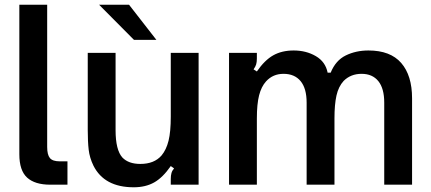

<svg xmlns="http://www.w3.org/2000/svg" viewBox="-20 -783 1827 814"><path d="M193 0Q128 0 95 -30Q62 -60 62 -129V-763H180V-160Q180 -127 191.5 -113Q203 -99 233 -99H266V0Z M376 -81Q360 -114 356 -148Q352 -182 352 -232V-559H470V-231Q470 -147 499 -115Q525 -88 575 -88Q634 -88 665 -124Q685 -148 694.5 -186Q704 -224 704 -289V-559H822V0H704V-24Q704 -39 707 -49.5Q710 -60 718 -69L704 -79Q670 -30 633.5 -9.5Q597 11 547 11Q422 11 376 -81ZM527 -763 643 -614H548L400 -763Z M951 0V-559H1069V-535Q1069 -520 1066 -510Q1063 -500 1055 -489L1069 -480Q1102 -528 1138.5 -548.5Q1175 -569 1225 -569Q1278 -569 1319 -545Q1360 -521 1369 -475H1382Q1403 -527 1446 -548Q1489 -569 1542 -569Q1635 -569 1681 -516Q1727 -463 1727 -366V0H1609V-348Q1609 -408 1584 -439Q1559 -470 1513 -470Q1467 -470 1437 -440Q1415 -416 1406.5 -378Q1398 -340 1398 -281V0H1280V-348Q1280 -408 1254.5 -439Q1229 -470 1182 -470Q1137 -470 1108 -438Q1088 -416 1078.5 -379Q1069 -342 1069 -281V0Z"/></svg>

Font: Open Sauce Sans SemiBold
Style: Regular
Weight: 600
Designer: Alfredo Marco Pradil
Foundry: Creative Sauce Fz LLC
Version: Version 1.477